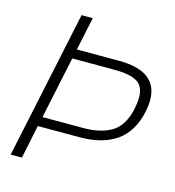

<svg xmlns="http://www.w3.org/2000/svg" viewBox="-105 -788 801 877"><g transform="rotate(15 295.5 -349.5)"><path d="M173 -699H226L193 -542H391Q576 -542 576 -405Q576 -380 570 -350Q549 -251 483 -204.5Q417 -158 309 -158H111L78 0H25ZM315 -203Q397 -203 448.5 -234.5Q500 -266 518 -350Q524 -380 524 -403Q524 -457 489 -477Q454 -497 381 -497H183L121 -203Z"/></g></svg>

Font: Prompt ExtraLight
Style: Italic
Weight: 275
Italic angle: -12°
Designer: Katatrad Team
Foundry: CadsonDemak
Version: Version 1.000